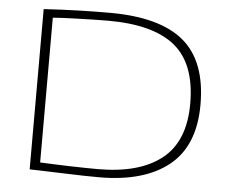

<svg xmlns="http://www.w3.org/2000/svg" viewBox="-51 -769 999 839"><g transform="rotate(5 448.0 -350.0)"><path d="M413 10Q351 10 270.5 7Q190 4 108 2V-701Q190 -706 260.5 -708Q331 -710 398 -710Q617 -710 722 -622.5Q827 -535 827 -345Q827 -164 718.5 -77Q610 10 413 10ZM405 -25Q587 -25 684.5 -102.5Q782 -180 782 -345Q782 -519 687 -597Q592 -675 393 -675Q365 -675 323.5 -674Q282 -673 236.5 -671.5Q191 -670 151 -667V-32Q176 -31 210.5 -29.5Q245 -28 282 -27Q319 -26 351.5 -25.5Q384 -25 405 -25Z"/></g></svg>

Font: Georama Extended ExtraLight
Style: Regular
Weight: 200
Width: 7
Designer: Jean-Baptiste Levee
Foundry: Production Type
Version: Version 1.000